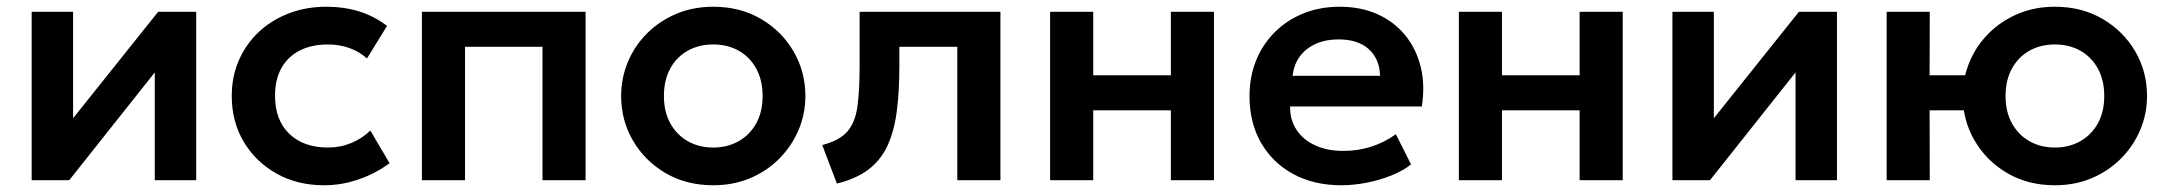

<svg xmlns="http://www.w3.org/2000/svg" viewBox="-20 -535 6426 570"><path d="M74 0V-500H197V-184L449.5 -500H562.5V0H439.5V-320L185.5 0Z M942 15Q862.5 15 800.8 -19.8Q739 -54.5 703.5 -114.2Q668 -174 668 -250Q668 -307.5 689 -355.8Q710 -404 748 -439.8Q786 -475.5 837.2 -495.2Q888.5 -515 949 -515Q1001.5 -515 1046.5 -501Q1091.5 -487 1129 -458L1069.5 -361.5Q1046 -382.5 1016.2 -392.8Q986.5 -403 954 -403Q905 -403 869.8 -385Q834.5 -367 815.5 -333Q796.5 -299 796.5 -250.5Q796.5 -178.5 838.8 -137.8Q881 -97 954 -97Q990.5 -97 1023 -110.5Q1055.5 -124 1079.5 -147.5L1136.5 -50.5Q1095.5 -20 1045 -2.5Q994.5 15 942 15Z M1232.5 0V-500H1718.5V0H1590.5V-396H1360.5V0Z M2097.5 15Q2017.5 15 1955.8 -21.2Q1894 -57.5 1859 -117.8Q1824 -178 1824 -250Q1824 -303 1844 -351Q1864 -399 1900.8 -435.8Q1937.5 -472.5 1987.5 -493.8Q2037.5 -515 2097.5 -515Q2177 -515 2238.8 -479Q2300.5 -443 2335.8 -382.5Q2371 -322 2371 -250Q2371 -197 2350.8 -149.2Q2330.5 -101.5 2294 -64.5Q2257.5 -27.5 2207.5 -6.2Q2157.5 15 2097.5 15ZM2097.5 -97Q2139.5 -97 2172.8 -115.8Q2206 -134.5 2225 -168.8Q2244 -203 2244 -250Q2244 -297 2225 -331.5Q2206 -366 2173 -384.5Q2140 -403 2097.5 -403Q2055 -403 2021.8 -384.5Q1988.5 -366 1969.8 -331.5Q1951 -297 1951 -250Q1951 -203 1970 -168.8Q1989 -134.5 2022 -115.8Q2055 -97 2097.5 -97Z M2464.5 10 2421 -104.5Q2472 -117.5 2495.5 -144.5Q2519 -171.5 2525.5 -219Q2532 -266.5 2532 -340.5V-500H2950V0H2822V-396H2650V-340.5Q2650 -262 2642 -202.5Q2634 -143 2613.8 -100.5Q2593.5 -58 2557.2 -31Q2521 -4 2464.5 10Z M3097.5 0V-500H3225.5V-311.5H3456V-500H3584V0H3456V-207.5H3225.5V0Z M3962.5 15Q3881 15 3819.5 -18.2Q3758 -51.5 3723.8 -111Q3689.5 -170.5 3689.5 -249.5Q3689.5 -307.5 3709.2 -356Q3729 -404.5 3765.2 -440.2Q3801.5 -476 3850.2 -495.5Q3899 -515 3957 -515Q4020 -515 4069.5 -492.8Q4119 -470.5 4151.8 -430.2Q4184.5 -390 4197.8 -336.2Q4211 -282.5 4201 -219H3810Q3809.5 -179.5 3828.8 -150Q3848 -120.5 3883.8 -103.8Q3919.5 -87 3968 -87Q4011 -87 4050.5 -99.5Q4090 -112 4124 -136.5L4169 -47Q4145.5 -28 4110.5 -14Q4075.5 0 4036.8 7.5Q3998 15 3962.5 15ZM3817.5 -310H4077Q4075.5 -360.5 4043.5 -389.2Q4011.5 -418 3954 -418Q3897 -418 3860 -389.2Q3823 -360.5 3817.5 -310Z M4311 0V-500H4439V-311.5H4669.5V-500H4797.5V0H4669.5V-207.5H4439V0Z M4945 0V-500H5068V-184L5320.5 -500H5433.5V0H5310.5V-320L5056.5 0Z M5581 0V-500H5709L5708.5 -311.5H5874.5V-207.5H5708.5L5709 0ZM6080.5 15Q6000.5 15 5938.8 -21.2Q5877 -57.5 5842 -117.8Q5807 -178 5807 -250Q5807 -303 5827 -351Q5847 -399 5883.8 -435.8Q5920.5 -472.5 5970.5 -493.8Q6020.5 -515 6080.5 -515Q6160 -515 6221.8 -479Q6283.5 -443 6318.8 -382.8Q6354 -322.5 6354 -250Q6354 -197 6333.8 -149.2Q6313.5 -101.5 6276.8 -64.5Q6240 -27.5 6190.2 -6.2Q6140.5 15 6080.5 15ZM6080.5 -97Q6122.5 -97 6155.8 -115.8Q6189 -134.5 6208 -168.8Q6227 -203 6227 -250Q6227 -297 6208 -331.5Q6189 -366 6156 -384.5Q6123 -403 6080.5 -403Q6038 -403 6005 -384.5Q5972 -366 5953 -331.5Q5934 -297 5934 -250Q5934 -203 5953 -168.8Q5972 -134.5 6005 -115.8Q6038 -97 6080.5 -97Z"/></svg>

Font: Geologica Cursive Medium
Style: Regular
Weight: 500
Designer: Sindre Bremnes, Frode Helland
Foundry: Monokrom Skriftforlag AS
Version: Version 1.010;gftools[0.9.28]